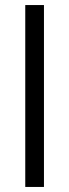

<svg xmlns="http://www.w3.org/2000/svg" viewBox="-20 -740 274 760"><path d="M80 0V-720H154V0Z"/></svg>

Font: Vela Sans
Style: Regular
Weight: 400
Designer: Principal design: Mikhail Sharanda - project Manrope.
Design modification: Ravid Balaliev
Foundry: Mikhail Sharanda
Version: Version 1.001